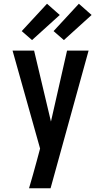

<svg xmlns="http://www.w3.org/2000/svg" viewBox="-20 -1005 540 1025"><path d="M250 0H135Q146 -36 156 -72.5Q166 -109 176 -145L194 -212L47 -735H162L252 -356L338 -735H453ZM321 -791 266 -839 401 -985 469 -925ZM151 -791 96 -839 231 -985 299 -925Z"/></svg>

Font: Iosevka Term
Style: Bold
Weight: 700
Monospace: yes
Designer: Belleve Invis
Foundry: Belleve Invis
Version: Version 30.0.1